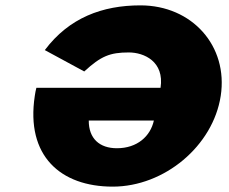

<svg xmlns="http://www.w3.org/2000/svg" viewBox="-20 -682 858 719"><path d="M556.2 -230.6C543.4 -171.9 494 -126.9 417.8 -126.9C352.8 -126.9 312.1 -163.1 312.4 -230.6ZM116.2 -353.1C113.8 -345.6 111.7 -331.9 110.3 -323.1C75.9 -98.1 207 16.9 402 16.9C595.8 16.9 777.9 -135.6 806.6 -323.1C835.1 -509.4 699.7 -661.9 505.9 -661.9C363.4 -661.9 238.8 -615.6 147.8 -494.4L295.5 -414.4C358.1 -471.9 391.4 -485.6 462.7 -485.6C518.9 -485.6 596.3 -451.9 581.2 -353.1Z"/></svg>

Font: Sztylet
Style: BdObl
Weight: 700
Foundry: Cannot Into Space Fonts, PlusOne Fonts
Version: Version 0.12